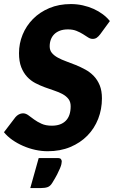

<svg xmlns="http://www.w3.org/2000/svg" viewBox="-29 -756 575 970"><path d="M477 -582.5Q468 -571 459.5 -565.2Q451 -559.5 439 -559.5Q427.5 -559.5 416 -567Q404.5 -574.5 390.2 -583.5Q376 -592.5 357.5 -600Q339 -607.5 314 -607.5Q291 -607.5 273.8 -601Q256.5 -594.5 245 -583Q233.5 -571.5 227.8 -556Q222 -540.5 222 -522Q222 -502 233.2 -488.5Q244.5 -475 263.2 -464.8Q282 -454.5 305.5 -446Q329 -437.5 353.8 -427.5Q378.5 -417.5 402.2 -404.5Q426 -391.5 444.8 -372Q463.5 -352.5 474.8 -325Q486 -297.5 486 -259Q486 -204 467 -155.5Q448 -107 412.5 -70.8Q377 -34.5 326.2 -13.2Q275.5 8 212 8Q180.5 8 148.8 1Q117 -6 87.8 -18.8Q58.5 -31.5 33.5 -49Q8.5 -66.5 -9 -88L49 -164Q56 -172.5 66.2 -178Q76.5 -183.5 87 -183.5Q101 -183.5 114.2 -173.8Q127.5 -164 143.5 -152.2Q159.5 -140.5 180.8 -130.8Q202 -121 233 -121Q278.5 -121 303.2 -145.8Q328 -170.5 328 -219Q328 -241.5 316.8 -256Q305.5 -270.5 287.2 -280.5Q269 -290.5 245.5 -298.2Q222 -306 197.5 -315Q173 -324 149.5 -336.2Q126 -348.5 107.8 -368.2Q89.5 -388 78.2 -416.8Q67 -445.5 67 -487.5Q67 -536 85.2 -580.8Q103.5 -625.5 137.5 -660Q171.5 -694.5 220 -715Q268.5 -735.5 329 -735.5Q360 -735.5 389.2 -729Q418.5 -722.5 444 -711Q469.5 -699.5 490.5 -683.8Q511.5 -668 526 -649.5ZM262 42.5Q275.5 42.5 279.2 48.2Q283 54 283 59.5Q283 65 281.2 73.2Q279.5 81.5 274.2 94.2Q269 107 259.8 125Q250.5 143 235 168Q225 184.5 211.8 189.2Q198.5 194 179 194H124L166.5 42.5Z"/></svg>

Font: Lato ExtraBold
Style: Italic
Weight: 800
Italic angle: -7°
Designer: Lukasz Dziedzic with Adam Twardoch and Botio Nikoltchev
Foundry: tyPoland Lukasz Dziedzic
Version: Version 2.015; 2015-08-06; http://www.latofonts.com/